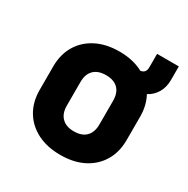

<svg xmlns="http://www.w3.org/2000/svg" viewBox="-150 -774 899 918"><g transform="rotate(30 300.0 -315.0)"><path d="M300 10Q227 10 173 -17.5Q119 -45 89.5 -94.5Q60 -144 60 -210V-340Q60 -406 89.5 -455.5Q119 -505 173 -532.5Q227 -560 300 -560Q375 -560 431 -530Q460 -534 460 -565V-640H580V-565Q580 -525 562.5 -495Q545 -465 514 -449Q540 -401 540 -340V-210Q540 -144 510.5 -94.5Q481 -45 427.5 -17.5Q374 10 300 10ZM300 -120Q344 -120 367 -143.5Q390 -167 390 -210V-340Q390 -384 367 -407Q344 -430 300 -430Q257 -430 233.5 -407Q210 -384 210 -340V-210Q210 -167 233.5 -143.5Q257 -120 300 -120Z"/></g></svg>

Font: JetBrains Mono NL ExtraBold
Style: Regular
Weight: 800
Designer: Philipp Nurullin, Konstantin Bulenkov
Foundry: JetBrains
Version: Version 2.304; ttfautohint (v1.8.4.7-5d5b)